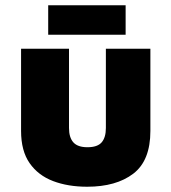

<svg xmlns="http://www.w3.org/2000/svg" viewBox="-20 -694 651 729"><path d="M311 15Q238 15 181.5 -6.5Q125 -28 92.5 -74.5Q60 -121 60 -197V-509H242V-208Q242 -172 258.5 -153.5Q275 -135 312 -135Q350 -135 366 -153.5Q382 -172 382 -208V-509H551V-197Q551 -84 486 -34.5Q421 15 311 15ZM163 -562V-674H457V-562Z"/></svg>

Font: Maven Pro Black
Style: Regular
Weight: 900
Designer: Joe Prince
Foundry: Joe Prince
Version: Version 2.103